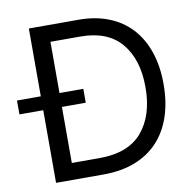

<svg xmlns="http://www.w3.org/2000/svg" viewBox="-105 -809 904 891"><g transform="rotate(-10 347.5 -363.5)"><path d="M-24.1 -407.7H88.1V-727.3H322.4Q401.6 -727.3 464.1 -702.4Q526.6 -677.6 570 -630.7Q613.3 -583.8 636.2 -516.7Q659.1 -449.6 659.1 -365.1Q659.1 -279.8 636.2 -212.2Q613.3 -144.5 569.1 -97.3Q524.9 -50.1 460.2 -25Q395.6 0 312.5 0H88.1V-342.3H-24.1ZM176.1 -342.3V-78.1H306.8Q442.8 -78.1 508.2 -155.2Q573.9 -232.6 573.9 -365.1Q573.9 -496.8 509.2 -573.2Q445 -649.1 316.8 -649.1H176.1V-407.7H288.4V-342.3Z"/></g></svg>

Font: Inter P
Style: Regular
Weight: 400
Designer: Rasmus Andersson
Foundry: rsms
Version: Version 3.018;git-588b23468